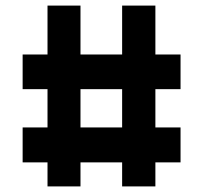

<svg xmlns="http://www.w3.org/2000/svg" viewBox="-20 -656 727 687"><path d="M150 11V-75H61V-200H150V-337H61V-461H150V-636H268V-461H417V-636H536V-461H626V-337H536V-200H626V-75H536V11H417V-75H268V11ZM268 -200H417V-337H268Z"/></svg>

Font: Pixelify Sans SemiBold
Style: Regular
Weight: 600
Designer: Stefie Justprince
Foundry: Typecalism Foundryline
Version: Version 1.000